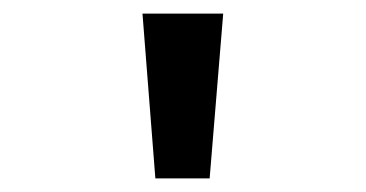

<svg xmlns="http://www.w3.org/2000/svg" viewBox="-20 -775 540 283"><path d="M209 -512 190 -755H309L289 -512Z"/></svg>

Font: D2Coding
Style: Bold
Weight: 700
Monospace: yes
Designer: Yong-Rak Park; Jeong-Hwan Yoon; Sang-Min Lee;
Foundry: NHN Corporation
Version: Version 1.3.2; Build 20180524